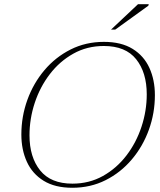

<svg xmlns="http://www.w3.org/2000/svg" viewBox="-20 -878 758 908"><path d="M712.5 -428Q712.5 -343 684 -264.2Q655.5 -185.5 603.2 -123.8Q551 -62 479.5 -26Q408 10 322 10Q240 10 186.5 -23Q133 -56 107 -113Q81 -170 81 -242Q81 -327 109.5 -405.8Q138 -484.5 190.2 -546.2Q242.5 -608 314 -644Q385.5 -680 471.5 -680Q553.5 -680 607 -647Q660.5 -614 686.5 -557Q712.5 -500 712.5 -428ZM119.5 -238Q119.5 -135 169.8 -72.2Q220 -9.5 322.5 -9.5Q402 -9.5 466.8 -45.8Q531.5 -82 578 -142.8Q624.5 -203.5 649.2 -278.8Q674 -354 674 -432Q674 -535 624 -597.8Q574 -660.5 471 -660.5Q391.5 -660.5 326.8 -624.2Q262 -588 215.5 -527.2Q169 -466.5 144.2 -391.2Q119.5 -316 119.5 -238ZM505 -738 632.5 -858H683.5L681.5 -851L525 -738Z"/></svg>

Font: Newsreader Text ExtraLight
Style: Italic
Weight: 275
Italic angle: -17°
Designer: Hugues Gentile
Foundry: Production Type
Version: Version 1.001